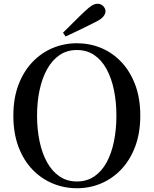

<svg xmlns="http://www.w3.org/2000/svg" viewBox="-20 -983 817 1021"><path d="M315 -809Q345 -838 373.5 -867Q402 -896 429 -921Q453 -944 468.5 -953.5Q484 -963 499 -963Q517 -963 529 -950.5Q541 -938 541 -923Q541 -909 528.5 -894Q516 -879 482 -863Q445 -844 406.5 -825.5Q368 -807 329 -789ZM389 18Q321 18 260 -7.5Q199 -33 152 -82Q105 -131 78 -203Q51 -275 51 -368Q51 -460 78 -531.5Q105 -603 152 -652.5Q199 -702 260 -727.5Q321 -753 389 -753Q457 -753 517.5 -728Q578 -703 625 -653.5Q672 -604 699 -532.5Q726 -461 726 -368Q726 -276 699 -204Q672 -132 625 -82.5Q578 -33 517.5 -7.5Q457 18 389 18ZM389 -18Q442 -18 481.5 -45Q521 -72 547 -119.5Q573 -167 586 -231Q599 -295 599 -368Q599 -441 586 -504Q573 -567 547 -615Q521 -663 481.5 -690Q442 -717 389 -717Q336 -717 296.5 -690Q257 -663 230.5 -615Q204 -567 190.5 -504Q177 -441 177 -368Q177 -295 190.5 -231Q204 -167 230.5 -119.5Q257 -72 296.5 -45Q336 -18 389 -18Z"/></svg>

Font: Noto Serif JP ExtraLight SemiBold
Style: Regular
Weight: 600
Version: Version 2.003-H1;hotconv 1.1.1;makeotfexe 2.6.0